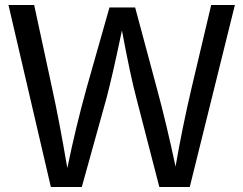

<svg xmlns="http://www.w3.org/2000/svg" viewBox="-20 -750 976 770"><path d="M922 -730 741 0H619L527 -356Q503 -446 469 -628Q431 -446 407 -356L308 0H184L14 -730H117L189 -396Q217 -269 250 -76Q284 -241 327 -396L419 -720H522L609 -396Q648 -252 684 -82Q712 -243 748 -396L827 -730Z"/></svg>

Font: Nacelle
Style: Regular
Weight: 400
Designer: Sora Sagano
Foundry: Sora Sagano
Version: Version 1.000;FEAKit 1.0